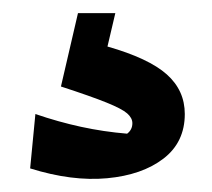

<svg xmlns="http://www.w3.org/2000/svg" viewBox="-20 -36 323 293"><path d="M99 -16H156L144 35Q207 53 234.5 77.5Q262 102 262 138Q262 181 229.5 206Q197 231 143.5 236Q90 241 26 221L34 138Q69 150 103.5 157.5Q138 165 174 168Q182 162 182 152Q182 144 174 137Q166 130 142.5 120.5Q119 111 73 96Z"/></svg>

Font: Piazzolla SC
Style: Bold
Weight: 700
Designer: Juan Pablo del Peral
Foundry: Huerta Tipografica
Version: Version 1.330